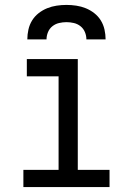

<svg xmlns="http://www.w3.org/2000/svg" viewBox="-20 -760 540 780"><path d="M75 0V-70H218V-450H89V-520H296V-70H425V0ZM91 -600Q91 -620 95.5 -640Q100 -660 110.5 -677Q121 -694 137 -706.5Q153 -719 171.5 -726.5Q190 -734 210 -737Q230 -740 250 -740Q270 -740 290 -737Q310 -734 328.5 -726.5Q347 -719 363 -706.5Q379 -694 389.5 -677Q400 -660 404.5 -640Q409 -620 409 -600H331Q331 -615 325 -629.5Q319 -644 307 -653.5Q295 -663 280 -666.5Q265 -670 250 -670Q235 -670 220 -666.5Q205 -663 193 -653.5Q181 -644 175 -629.5Q169 -615 169 -600Z"/></svg>

Font: Iosevka Gothic
Style: Regular
Weight: 400
Monospace: yes
Designer: Belleve Invis
Foundry: Belleve Invis
Version: Version 15.5.1; ttfautohint (v1.8.4)